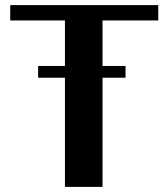

<svg xmlns="http://www.w3.org/2000/svg" viewBox="-20 -731 658 751"><path d="M20 -651H234V-473H129V-427H234V0H381V-427H471V-473H381V-651H599V-711H20Z"/></svg>

Font: Aerodynamic
Style: Regular
Weight: 500
Designer: Google
Version: Version 2.000980; 2014